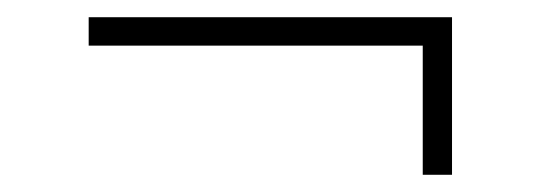

<svg xmlns="http://www.w3.org/2000/svg" viewBox="-20 -333 632 223"><path d="M83 -313V-280H471V-130H505V-313Z"/></svg>

Font: Exo 2 Extra Light
Style: Regular
Weight: 250
Designer: Natanael Gama
Version: Version 1.001;PS 001.001;hotconv 1.0.88;makeotf.lib2.5.64775